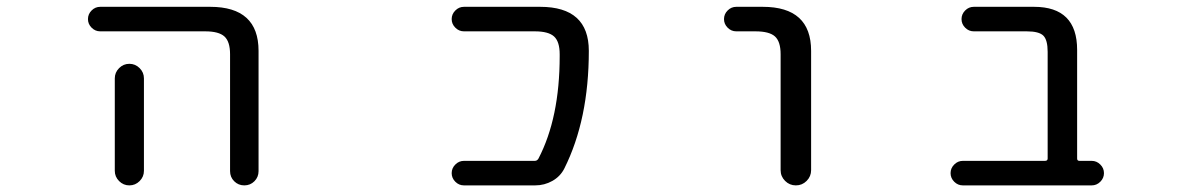

<svg xmlns="http://www.w3.org/2000/svg" viewBox="-20 -567 3540 566"><path d="M275.4 -474.6Q260.7 -474.6 250 -485.4Q239.3 -496.1 239.3 -510.7Q239.3 -525.4 250 -536.1Q260.7 -546.9 275.4 -546.9H599.6Q742.2 -546.9 742.2 -417V-62.5Q742.2 -44.9 730 -32.7Q717.8 -20.5 700.2 -20.5Q682.6 -20.5 670.4 -32.7Q658.2 -44.9 658.2 -62.5V-407.2Q658.2 -444.3 641.6 -459.5Q625 -474.6 585 -474.6ZM404.3 -335.9V-99.6V-63.5Q404.3 -45.9 391.6 -33.2Q378.9 -20.5 361.3 -20.5Q343.8 -20.5 331.1 -33.2Q318.4 -45.9 318.4 -63.5V-99.6V-335.9Q318.4 -353.5 331.1 -366.2Q343.8 -378.9 361.3 -378.9Q378.9 -378.9 391.6 -366.2Q404.3 -353.5 404.3 -335.9Z M1572.3 -546.9Q1715.8 -546.9 1715.8 -417Q1715.8 -214.8 1643.6 -70.3Q1631.8 -46.9 1608.4 -33.7Q1585 -20.5 1557.6 -20.5H1347.7Q1333 -20.5 1322.3 -31.2Q1311.5 -42 1311.5 -56.6Q1311.5 -71.3 1322.3 -82Q1333 -92.8 1347.7 -92.8H1556.6Q1563.5 -92.8 1567.4 -99.6Q1629.9 -219.7 1629.9 -401.4Q1629.9 -404.3 1629.9 -407.2Q1629.9 -444.3 1613.3 -459.5Q1596.7 -474.6 1556.6 -474.6H1347.7Q1333 -474.6 1322.3 -485.4Q1311.5 -496.1 1311.5 -510.7Q1311.5 -525.4 1322.3 -536.1Q1333 -546.9 1347.7 -546.9Z M2150.4 -474.6Q2135.7 -474.6 2125 -485.4Q2114.3 -496.1 2114.3 -510.7Q2114.3 -525.4 2125 -536.1Q2135.7 -546.9 2150.4 -546.9H2228.5Q2371.1 -546.9 2371.1 -417V-65.4Q2371.1 -46.9 2357.9 -33.7Q2344.7 -20.5 2326.2 -20.5Q2307.6 -20.5 2294.4 -33.7Q2281.2 -46.9 2281.2 -65.4V-407.2Q2281.2 -444.3 2264.6 -459.5Q2248 -474.6 2207 -474.6Z M3068.4 -414.1Q3068.4 -449.2 3055.7 -461.9Q3043 -474.6 3006.8 -474.6H2850.6Q2835.9 -474.6 2825.2 -485.4Q2814.5 -496.1 2814.5 -510.7Q2814.5 -525.4 2825.2 -536.1Q2835.9 -546.9 2850.6 -546.9H3028.3Q3155.3 -546.9 3155.3 -419.9V-99.6Q3155.3 -92.8 3162.1 -92.8H3198.2Q3212.9 -92.8 3223.6 -82Q3234.4 -71.3 3234.4 -56.6Q3234.4 -42 3223.6 -31.2Q3212.9 -20.5 3198.2 -20.5H2818.4Q2803.7 -20.5 2793 -31.2Q2782.2 -42 2782.2 -56.6Q2782.2 -71.3 2793 -82Q2803.7 -92.8 2818.4 -92.8H3060.5Q3068.4 -92.8 3068.4 -99.6Z"/></svg>

Font: Rounded Mgen+ 1mn regular
Style: Regular
Weight: 400
Designer: [Source Han Sans]
Ryoko NISHIZUKA  (kana & ideographs); Paul D. Hunt (Latin, Greek & Cyrillic); Wenlong ZHANG  (bopomofo
Version: Version 1.059.20150602